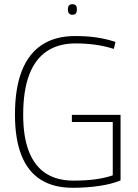

<svg xmlns="http://www.w3.org/2000/svg" viewBox="-20 -881 654 911"><path d="M51 -337Q51 -462 83.5 -544.5Q116 -627 179.5 -668.5Q243 -710 336 -710Q362 -710 387.5 -708.5Q413 -707 437 -703.5Q461 -700 484 -694.5Q507 -689 528 -682L520 -649Q476 -663 430.5 -669Q385 -675 338 -675Q258 -675 202.5 -638Q147 -601 118.5 -526Q90 -451 90 -337Q90 -231 117.5 -161.5Q145 -92 198 -58Q251 -24 328 -24Q385 -24 431 -30Q477 -36 515 -49V-302H321V-336H552V-25Q512 -8 452 1Q392 10 325 10Q235 10 174 -28Q113 -66 82 -143.5Q51 -221 51 -337ZM323 -811Q312 -811 307 -818Q302 -825 302 -836Q302 -848 307 -854.5Q312 -861 323 -861Q336 -861 340.5 -854.5Q345 -848 345 -836Q345 -825 340.5 -818Q336 -811 323 -811Z"/></svg>

Font: Georama ExtraLight
Style: Regular
Weight: 250
Version: Version 1.001